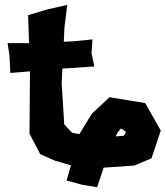

<svg xmlns="http://www.w3.org/2000/svg" viewBox="-20 -665 693 804"><path d="M261.7 -644.5 175.8 -625 97.7 -601.6 101.6 -484.4H11.7L19.5 -433.6L23.4 -359.4L105.5 -366.2V-359.4L103.5 -105.5L148.4 -19.5L210 7.8L277.3 27.3L258.8 90.8L323.2 108.4L386.7 119.1L414.1 37.1L542 28.3L614.3 -2L653.3 -118.2L587.9 -233.4L438.5 -257.8L364.3 -188.5L312.5 -103.5L281.2 -109.4L249 -144.5L238.3 -316.4L241.2 -377.9L257.8 -378.9L375 -386.7L363.3 -441.4L367.2 -500L289.1 -492.2L247.1 -490.2L250 -550.8ZM499 -96.7 464.8 -93.8 470.7 -107.4 486.3 -127 507.8 -113.3Z"/></svg>

Font: MaokenAssortedSans-TC
Style: Regular
Weight: 500
Version: Version 0.83